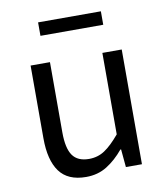

<svg xmlns="http://www.w3.org/2000/svg" viewBox="-77 -723 698 801"><g transform="rotate(-10 272.0 -323.0)"><path d="M224 12Q147 12 111.5 -36.5Q76 -85 76 -178V-486H158V-189Q158 -121 179.5 -90.5Q201 -60 249 -60Q286 -60 315.5 -79.5Q345 -99 380 -141V-486H462V0H394L387 -76H384Q351 -36 312.5 -12Q274 12 224 12ZM138 -601V-658H404V-601Z"/></g></svg>

Font: Source Sans 3
Style: Regular
Weight: 400
Designer: Paul D. Hunt
Foundry: Adobe
Version: Version 3.046;hotconv 1.0.118;makeotfexe 2.5.65603